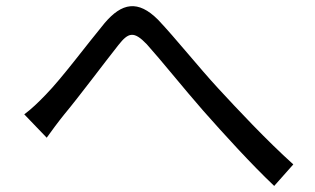

<svg xmlns="http://www.w3.org/2000/svg" viewBox="-20 -655 1040 633"><path d="M60 -278 134 -201C149 -222 171 -252 192 -278C242 -338 324 -448 370 -506C403 -548 421 -554 464 -509C510 -458 586 -363 650 -290C718 -213 809 -113 884 -42L947 -113C858 -193 761 -297 700 -363C637 -431 558 -530 501 -590C435 -656 382 -646 325 -579C267 -509 184 -397 131 -343C105 -316 84 -296 60 -278Z"/></svg>

Font: Noto Sans CJK SC Regular
Style: Regular
Weight: 400
Designer: Ryoko NISHIZUKA (kana & ideographs); Paul D. Hunt (Latin, Greek & Cyrillic); Wenlong ZHANG (bopomofo); Sandoll Communica
Foundry: Adobe Systems Incorporated
Version: Version 1.004;PS 1.004;hotconv 1.0.82;makeotf.lib2.5.63406